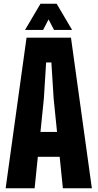

<svg xmlns="http://www.w3.org/2000/svg" viewBox="-20 -1000 518 1020"><path d="M10 0 121 -800H357L468 0H314L297 -167H181L164 0ZM195 -299H283L265 -476L253 -668H225L213 -476ZM113 -841 195 -980H281L363 -841H267L238 -897L209 -841Z"/></svg>

Font: Big Shoulders Display Thin Black
Style: Regular
Weight: 900
Version: Version 2.002